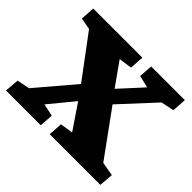

<svg xmlns="http://www.w3.org/2000/svg" viewBox="-158 -913 1125 1125"><g transform="rotate(45 405.0 -350.5)"><path d="M9 0 16 -89 95 -105 293 -338 98 -599 25 -613 31 -701H438L432 -613L350 -601L452 -457L581 -598L505 -616L511 -701H790L784 -612L703 -595L508 -384L712 -103L798 -88L791 0H371L377 -88L457 -100L352 -255L226 -102L303 -85L297 0Z"/></g></svg>

Font: Literata Black
Style: Italic
Weight: 900
Italic angle: -2°
Designer: Latin by Veronika Burian and Jose Scaglione. Greek by Irene Vlachou. Cyrillic by Vera Evstafieva
Foundry: TypeTogether
Version: Version 3.002